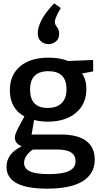

<svg xmlns="http://www.w3.org/2000/svg" viewBox="-20 -888 609 1149"><path d="M261 241Q19 241 19 110Q19 32 110 -13Q69 -28 69 -65Q69 -75 73.5 -88Q78 -101 90.5 -125Q103 -149 126 -191Q39 -239 39 -348Q39 -439 100.5 -491Q162 -543 271 -543Q338 -543 388 -523L537 -529L538 -461L471 -448Q497 -411 497 -356Q497 -265 434 -212.5Q371 -160 266 -160Q223 -160 184 -170L169 -83H345Q445 -83 496 -44.5Q547 -6 547 67Q547 152 475 196.5Q403 241 261 241ZM265 -242Q319 -242 348.5 -270.5Q378 -299 378 -354Q378 -462 270 -462Q160 -462 160 -352Q160 -242 265 -242ZM271 154Q355 154 393.5 135Q432 116 432 77Q432 7 326 7H176Q124 44 124 87Q124 121 159.5 137.5Q195 154 271 154ZM304 -868 344 -840Q324 -806 316 -787Q308 -768 308 -757Q308 -745 314.5 -736Q321 -727 327.5 -715.5Q334 -704 334 -685Q334 -655 314 -639.5Q294 -624 270 -624Q246 -624 226 -640Q206 -656 206 -690Q206 -723 228 -767Q250 -811 304 -868Z"/></svg>

Font: Bitter SemiBold
Style: Regular
Weight: 600
Designer: Sol Matas, and Bitter project Authors
Foundry: Sol Matas
Version: Version 2.001